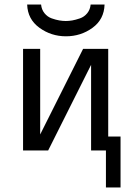

<svg xmlns="http://www.w3.org/2000/svg" viewBox="-20 -659 577 841"><path d="M81 0V-445H156V-70L344 -445H454V-61H508V162H444V0H379V-375L191 0ZM99 -639H160Q162 -617 175 -601Q188 -585 206.5 -578.5Q225 -572 240 -569.5Q255 -567 268 -567Q282 -567 296.5 -569.5Q311 -572 330 -578.5Q349 -585 362 -601Q375 -617 377 -639H438Q436 -574 385 -537Q334 -500 269 -500Q204 -500 152.5 -537.5Q101 -575 99 -639Z"/></svg>

Font: CMU Sans Serif
Style: Medium
Weight: 500
Version: Version 0.7.0